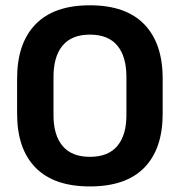

<svg xmlns="http://www.w3.org/2000/svg" viewBox="-20 -672 662 707"><path d="M311 14.5Q178.5 14.5 110.8 -54.8Q43 -124 43 -253V-383Q43 -512.5 110.8 -582.5Q178.5 -652.5 311 -652.5Q443.5 -652.5 511.2 -582.5Q579 -512.5 579 -383V-253Q579 -124 511.5 -54.8Q444 14.5 311 14.5ZM311 -94.5Q378.5 -94.5 412 -134.5Q445.5 -174.5 445.5 -247V-389Q445.5 -464 412 -504.2Q378.5 -544.5 311 -544.5Q244 -544.5 210.5 -504.2Q177 -464 177 -389V-247Q177 -174.5 210.5 -134.5Q244 -94.5 311 -94.5Z"/></svg>

Font: Anek Malayalam Medium SemiBold
Style: Regular
Weight: 600
Version: Version 1.003